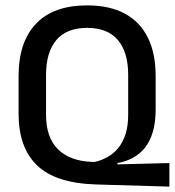

<svg xmlns="http://www.w3.org/2000/svg" viewBox="-20 -672 649 713"><path d="M609 21 337 13Q186.5 8.5 117.8 -57.8Q49 -124 49 -249.5V-390Q49 -516 113.8 -584Q178.5 -652 303.5 -652Q387 -652 443.5 -621.5Q500 -591 529 -532.5Q558 -474 558 -390V-265.5Q558 -218 547.8 -183Q537.5 -148 518.8 -124.2Q500 -100.5 474 -86.2Q448 -72 416 -66.5V-61.5L609 -66.5ZM319 -71 331 -70.5Q356.5 -76 379.2 -88.8Q402 -101.5 419.2 -122.5Q436.5 -143.5 446.2 -174Q456 -204.5 456 -245.5V-394Q456 -478 417.8 -523.2Q379.5 -568.5 303.5 -568.5Q227.5 -568.5 189.2 -523.2Q151 -478 151 -394V-245.5Q151 -162 194.8 -118.2Q238.5 -74.5 319 -71Z"/></svg>

Font: Anek Latin Medium
Style: Regular
Weight: 500
Designer: Yesha Goshar
Foundry: Ek Type
Version: Version 1.003